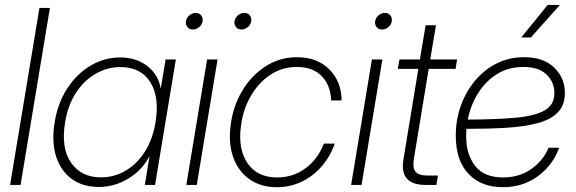

<svg xmlns="http://www.w3.org/2000/svg" viewBox="-20 -760 2367 789"><path d="M185.1 -727.5 64.5 0H21.5L142.1 -727.5Z M386.2 8.3Q320.3 8.3 274.9 -24.7Q229.5 -57.6 210.4 -117.7Q191.4 -177.7 204.6 -257.8Q217.8 -337.9 257.1 -397.7Q296.4 -457.5 352.8 -490.7Q409.2 -523.9 474.1 -523.9Q540 -523.9 585.7 -488.3Q631.3 -452.6 640.1 -397H640.6L660.6 -515.6H702.6L617.2 0H575.2L594.2 -117.2H593.8Q564.5 -61.5 508.1 -26.6Q451.7 8.3 386.2 8.3ZM394.5 -31.2Q450.2 -31.2 497.1 -59.1Q543.9 -86.9 575.9 -137.7Q607.9 -188.5 619.1 -257.8Q636.2 -361.8 597.2 -423.1Q558.1 -484.4 474.6 -484.4Q421.4 -484.4 373.8 -457.3Q326.2 -430.2 292.7 -379.4Q259.3 -328.6 247.6 -257.8Q230 -151.4 272 -91.3Q314 -31.2 394.5 -31.2Z M745.6 0 831.1 -515.6H874L788.6 0ZM972.2 -638.7Q958 -638.7 950 -648.7Q941.9 -658.7 943.8 -672.9Q946.3 -687 958 -697Q969.7 -707 983.9 -707Q998 -707 1006.3 -697Q1014.6 -687 1012.2 -672.9Q1010.3 -658.7 998.3 -648.7Q986.3 -638.7 972.2 -638.7ZM772.9 -638.7Q758.8 -638.7 750.5 -648.7Q742.2 -658.7 744.1 -672.9Q746.6 -687 758.3 -697Q770 -707 784.2 -707Q798.3 -707 806.6 -697Q814.9 -687 812.5 -672.9Q810.5 -658.7 798.8 -648.7Q787.1 -638.7 772.9 -638.7Z M1117.7 9.3Q1052.2 9.3 1006.3 -22.7Q960.4 -54.7 939.5 -110.8Q918.5 -167 927.2 -239.7Q935.5 -317.9 972.9 -382.6Q1010.3 -447.3 1069.1 -486.1Q1127.9 -524.9 1200.7 -524.9Q1283.2 -524.9 1333 -475.3Q1382.8 -425.8 1383.8 -347.2H1340.8Q1338.4 -410.2 1301.8 -447.5Q1265.1 -484.9 1199.7 -484.9Q1138.7 -484.9 1089.6 -451.7Q1040.5 -418.5 1009 -362.5Q977.5 -306.6 969.7 -238.3Q958 -145.5 998 -88.1Q1038.1 -30.8 1118.7 -30.8Q1184.6 -30.8 1235.1 -68.1Q1285.6 -105.5 1311 -169.9H1355.5Q1337.4 -117.2 1302.2 -76.7Q1267.1 -36.1 1219.7 -13.4Q1172.4 9.3 1117.7 9.3Z M1422.9 0 1508.3 -515.6H1551.3L1465.8 0ZM1549.8 -638.7Q1535.6 -638.7 1527.6 -648.7Q1519.5 -658.7 1521.5 -672.9Q1523.9 -687 1535.6 -697Q1547.4 -707 1561.5 -707Q1575.7 -707 1584 -697Q1592.3 -687 1589.8 -672.9Q1587.9 -658.7 1575.9 -648.7Q1564 -638.7 1549.8 -638.7Z M1858.4 -515.6 1852.1 -477.1H1741.7L1680.7 -106.9Q1674.8 -69.8 1687.7 -54.2Q1700.7 -38.6 1738.8 -38.6H1779.8L1773.4 0H1729.5Q1620.6 0 1637.7 -104L1699.2 -477.1H1614.7L1621.6 -515.6H1705.6L1729 -656.2H1771.5L1748 -515.6Z M2045.4 9.3Q1958 9.3 1905.5 -45.4Q1853 -100.1 1853 -203.1Q1853 -267.6 1873.8 -325.4Q1894.5 -383.3 1931.9 -428.2Q1969.2 -473.1 2020.5 -499Q2071.8 -524.9 2133.3 -524.9Q2213.9 -524.9 2257.6 -482.2Q2301.3 -439.5 2301.3 -377.9Q2301.3 -328.1 2272.7 -298.6Q2244.1 -269 2190.7 -254.4Q2137.2 -239.7 2062.7 -235.1Q1988.3 -230.5 1896.5 -230.5Q1895.5 -215.8 1895.5 -201.2Q1895.5 -125.5 1932.6 -78.1Q1969.7 -30.8 2047.4 -30.8Q2112.8 -30.8 2162.1 -64.7Q2211.4 -98.6 2234.4 -152.8H2277.8Q2252.4 -82 2190.9 -36.4Q2129.4 9.3 2045.4 9.3ZM1902.3 -268.6Q2018.6 -269 2097.9 -276.1Q2177.2 -283.2 2217.8 -306.2Q2258.3 -329.1 2258.3 -377.9Q2258.3 -421.9 2226.3 -453.4Q2194.3 -484.9 2130.4 -484.9Q2068.8 -484.9 2021.7 -455.1Q1974.6 -425.3 1944.1 -376.2Q1913.6 -327.1 1902.3 -268.6ZM2122.1 -606 2230.5 -739.7H2280.8L2161.6 -606Z"/></svg>

Font: Inter Display ExtraLight
Style: Italic
Weight: 200
Italic angle: -9.39999°
Designer: Rasmus Andersson
Foundry: rsms
Version: Version 4.000;git-a52131595